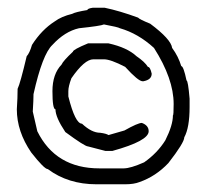

<svg xmlns="http://www.w3.org/2000/svg" viewBox="-20 -605 540 495"><path d="M218.8 -585H250Q288.1 -577.1 335.9 -559.6Q339.4 -555.2 367.2 -543.9Q420.9 -503.9 423.8 -481.4Q439.9 -459.5 447.3 -434.6Q453.1 -434.6 460.9 -397.5Q464.8 -397.5 468.8 -350.6V-329.1Q468.8 -275.9 455.1 -251Q455.1 -237.3 414.1 -184.6Q381.8 -150.4 339.8 -135.7Q325.2 -129.9 302.7 -129.9H228.5Q155.8 -129.9 103.5 -168.9Q94.2 -168.9 60.5 -211.9Q23.4 -266.1 23.4 -323.2Q25.4 -353.5 25.4 -376Q32.2 -390.1 48.8 -460Q56.2 -467.8 62.5 -489.3Q87.4 -528.3 121.1 -549.8Q138.2 -562.5 166 -569.3Q174.8 -574.2 205.1 -579.1Q205.6 -583 218.8 -585ZM66.4 -362.3Q66.4 -348.1 64.5 -317.4L76.2 -266.6Q123.5 -170.9 236.3 -170.9H298.8Q316.4 -170.9 351.6 -186.5Q385.7 -210.4 406.2 -243.2Q425.8 -282.2 425.8 -307.6Q427.7 -307.6 427.7 -336.9Q427.7 -401.9 377 -481.4Q336.4 -518.6 289.1 -532.2Q284.7 -535.2 248 -542Q239.7 -538.1 183.6 -532.2Q147 -523.9 115.2 -489.3Q89.4 -465.3 66.4 -362.3ZM207 -493.2H259.8Q308.1 -482.4 332 -460Q353 -445.8 361.3 -432.6Q367.2 -432.6 371.1 -415Q371.1 -399.4 349.6 -395.5H347.7Q336.4 -395.5 302.7 -432.6Q265.1 -452.1 248 -452.1H220.7Q197.8 -452.1 164.1 -403.3Q156.2 -382.3 156.2 -370.1V-356.4Q173.8 -286.1 191.4 -286.1Q216.3 -262.7 238.3 -262.7Q253.9 -260.7 259.8 -256.8L300.8 -268.6Q335.4 -288.1 345.7 -288.1Q363.3 -281.7 363.3 -266.6Q363.3 -241.7 269.5 -215.8H252L207 -227.5Q198.7 -227.5 148.4 -264.6Q123 -302.7 123 -323.2Q115.2 -323.2 115.2 -370.1Q115.2 -414.1 138.7 -438.5Q142.6 -447.8 168 -471.7Q168 -477.1 207 -493.2Z"/></svg>

Font: CEF Fonts CJK Mono
Style: Regular
Weight: 400
Designer: PartyBoss (派对大魔王)
Version: Release 2.25